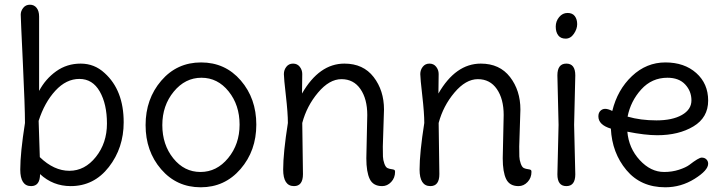

<svg xmlns="http://www.w3.org/2000/svg" viewBox="-20 -780 3075 815"><path d="M505 -261Q505 -152 442 -71Q379 10 280 10Q205 10 150 -41Q150 10 112 10Q66 10 66 -60.5Q66 -131 86 -258Q86 -326 77 -514.5Q68 -703 68 -718Q68 -733 78.5 -746.5Q89 -760 107 -760Q125 -760 135.5 -746.5Q146 -733 146 -710V-394Q173 -445 218.5 -477.5Q264 -510 322.5 -510Q381 -510 424 -470Q505 -397 505 -261ZM144 -267 149 -113Q209 -55 274.5 -55Q340 -55 387 -114Q434 -173 434 -255.5Q434 -338 403.5 -391.5Q373 -445 317 -445Q261 -445 215 -395Q169 -345 144 -267Z M948.5 -109Q997 -168 997 -251Q997 -334 950.5 -392Q904 -450 835 -450Q766 -450 717.5 -391Q669 -332 669 -249Q669 -166 715.5 -108Q762 -50 831 -50Q900 -50 948.5 -109ZM833.5 -515Q936 -515 1002 -438.5Q1068 -362 1068 -251Q1068 -140 1001 -62.5Q934 15 832 15Q730 15 664 -61.5Q598 -138 598 -249Q598 -360 664.5 -437.5Q731 -515 833.5 -515Z M1610 -315 1605 -158Q1605 -130 1605.5 -115.5Q1606 -101 1611.5 -85.5Q1617 -70 1625 -66.5Q1633 -63 1641.5 -62Q1650 -61 1653.5 -59Q1657 -57 1657 -51Q1657 -25 1640.5 -7.5Q1624 10 1602 10Q1564 10 1549.5 -20Q1535 -50 1535 -108L1539 -292Q1539 -360 1510 -402Q1481 -444 1429.5 -444Q1378 -444 1330 -387Q1282 -330 1263 -258L1266 -41Q1266 10 1228 10Q1182 10 1182 -60.5Q1182 -131 1202 -258Q1202 -300 1193.5 -374Q1185 -448 1185 -465.5Q1185 -483 1195.5 -496.5Q1206 -510 1224 -510Q1242 -510 1252.5 -496.5Q1263 -483 1263 -466Q1263 -449 1262.5 -424.5Q1262 -400 1262 -383Q1335 -510 1442 -510Q1522 -510 1566 -453Q1610 -396 1610 -315Z M2189 -315 2184 -158Q2184 -130 2184.5 -115.5Q2185 -101 2190.5 -85.5Q2196 -70 2204 -66.5Q2212 -63 2220.5 -62Q2229 -61 2232.5 -59Q2236 -57 2236 -51Q2236 -25 2219.5 -7.5Q2203 10 2181 10Q2143 10 2128.5 -20Q2114 -50 2114 -108L2118 -292Q2118 -360 2089 -402Q2060 -444 2008.5 -444Q1957 -444 1909 -387Q1861 -330 1842 -258L1845 -41Q1845 10 1807 10Q1761 10 1761 -60.5Q1761 -131 1781 -258Q1781 -300 1772.5 -374Q1764 -448 1764 -465.5Q1764 -483 1774.5 -496.5Q1785 -510 1803 -510Q1821 -510 1831.5 -496.5Q1842 -483 1842 -466Q1842 -449 1841.5 -424.5Q1841 -400 1841 -383Q1914 -510 2021 -510Q2101 -510 2145 -453Q2189 -396 2189 -315Z M2389 -725Q2410 -725 2420 -711.5Q2430 -698 2430 -677.5Q2430 -657 2416 -636.5Q2402 -616 2381 -616Q2360 -616 2349.5 -630Q2339 -644 2339 -667Q2339 -690 2353.5 -707.5Q2368 -725 2389 -725ZM2417 -250 2422 -40Q2422 10 2384 10Q2346 10 2346 -40L2351 -250L2346 -460Q2346 -510 2384 -510Q2422 -510 2422 -460Z M2813 -450Q2747 -450 2702 -400.5Q2657 -351 2644 -285Q2699 -269 2766.5 -269Q2834 -269 2874.5 -292Q2915 -315 2915 -354Q2915 -393 2888.5 -421.5Q2862 -450 2813 -450ZM2770 -206Q2718 -206 2643 -221Q2649 -151 2695.5 -100.5Q2742 -50 2799 -50Q2833 -50 2862 -59.5Q2891 -69 2906 -80Q2946 -111 2958.5 -111Q2971 -111 2978.5 -103.5Q2986 -96 2986 -85Q2986 -57 2928.5 -21Q2871 15 2804 15Q2700 15 2639 -58Q2578 -131 2573 -234Q2520 -250 2520 -286Q2520 -301 2528.5 -309.5Q2537 -318 2549 -318Q2561 -318 2579 -309Q2601 -399 2662.5 -457Q2724 -515 2804.5 -515Q2885 -515 2935.5 -470Q2986 -425 2986 -353Q2986 -281 2923.5 -243.5Q2861 -206 2770 -206Z"/></svg>

Font: Delius
Style: Regular
Weight: 400
Designer: Natalia Raices
Foundry: Natalia Raices
Version: Version 1.001